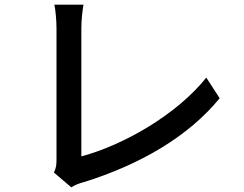

<svg xmlns="http://www.w3.org/2000/svg" viewBox="-20 -771 1040 819"><path d="M284 28C303 16 322 10 334 7C577 -68 784 -189 917 -352L860 -440C734 -282 507 -152 327 -104V-651C327 -684 331 -720 336 -751H212C217 -728 221 -682 221 -650V-91C221 -70 220 -55 210 -35Z"/></svg>

Font: Source Han Sans KR Medium
Style: Regular
Weight: 500
Designer: Ryoko NISHIZUKA (kana & ideographs); Paul D. Hunt (Latin, Greek & Cyrillic); Wenlong ZHANG (bopomofo); Sandoll Communica
Foundry: Adobe Systems Incorporated
Version: Version 1.001;PS 1.001;hotconv 1.0.78;makeotf.lib2.5.61930